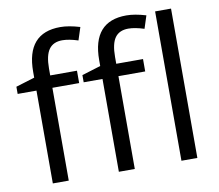

<svg xmlns="http://www.w3.org/2000/svg" viewBox="-83 -863 1097 962"><g transform="rotate(-10 466.0 -382.5)"><path d="M663.1 -472.2H526.9V0H445.8V-472.2H350.1V-508.8L445.8 -538.1V-567.9Q445.8 -765.1 618.2 -765.1Q660.6 -765.1 717.8 -748L696.8 -683.1Q649.9 -698.2 616.7 -698.2Q570.8 -698.2 548.8 -667.7Q526.9 -637.2 526.9 -569.8V-535.2H663.1ZM327.1 -472.2H190.9V0H109.9V-472.2H14.2V-508.8L109.9 -538.1V-567.9Q109.9 -765.1 282.2 -765.1Q324.7 -765.1 381.8 -748L360.8 -683.1Q314 -698.2 280.8 -698.2Q234.9 -698.2 212.9 -667.7Q190.9 -637.2 190.9 -569.8V-535.2H327.1ZM845.2 0H764.2V-759.8H845.2Z"/></g></svg>

Font: f01722094
Style: Regular
Weight: 400
Foundry: Ascender Corporation
Version: Version 1.10